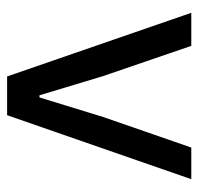

<svg xmlns="http://www.w3.org/2000/svg" viewBox="-29 -529 558 540"><g transform="rotate(90 250.0 -259.0)"><path d="M195 0 16 -518H109L194 -270L248 -91H254L309 -270L395 -518H484L304 0Z"/></g></svg>

Font: IBM Plex Sans Thai Looped Text
Style: Regular
Weight: 450
Designer: Mike Abbink, Paul van der Laan, Pieter van Rosmalen, Ben Mitchell, Mark Frömberg
Foundry: Bold Monday
Version: Version 1.1